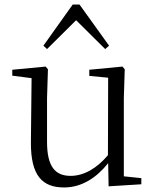

<svg xmlns="http://www.w3.org/2000/svg" viewBox="-20 -811 688 845"><path d="M458 9 602 0V-27L525 -35V-379L529 -506L519 -518L373 -504V-477L456 -469L455 -128C407 -71 350 -37 291 -37C224 -37 187 -76 187 -187V-379L191 -506L181 -518L34 -504V-478L119 -467L116 -185C115 -37 167 14 262 14C340 14 405 -29 456 -93ZM443 -595 460 -610 330 -791H300L171 -610L187 -595L315 -722Z"/></svg>

Font: Noto Serif CJK SC Light
Style: Regular
Weight: 300
Designer: Ryoko NISHIZUKA 西塚涼子 (kana & ideographs); Frank Grießhammer (Latin, Greek & Cyrillic); Wenlong ZHANG 张文龙 (bopomofo); San
Foundry: Adobe
Version: Version 2.001;hotconv 1.1.0;makeotfexe 2.6.0